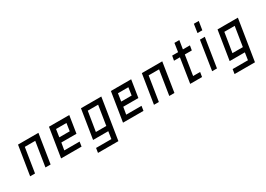

<svg xmlns="http://www.w3.org/2000/svg" viewBox="-4 -1501 3489 2523"><g transform="rotate(-30 1740.5 -240.0)"><path d="M355.5 0 424.8 -440.4H115.2L44.9 0H119.1L177.7 -370.1H335.9L277.3 0Z M622.1 -179.7 603.5 -70.3H835.9L825.2 0H514.6L585 -440.4H892.6L851.6 -179.7ZM632.8 -252H791L808.6 -368.2H650.4Z M1230.5 0 1213.9 110.4H981.4L970.7 179.7H1280.3L1378.9 -440.4H1070.3L1000 0ZM1242.2 -72.3H1084L1131.8 -368.2H1289.1Z M1561.5 -179.7 1543 -70.3H1775.4L1764.6 0H1454.1L1524.4 -440.4H1832L1791 -179.7ZM1572.3 -252H1730.5L1748 -368.2H1589.8Z M2234.4 0 2303.7 -440.4H1994.1L1923.8 0H1998L2056.6 -370.1H2214.8L2156.2 0Z M2653.3 0H2473.6L2531.2 -370.1H2441.4L2454.1 -440.4H2543.9L2563.5 -570.3H2637.7L2617.2 -440.4H2723.6L2711.9 -370.1H2605.5L2558.6 -70.3H2665Z M2875 -439.5 2806.6 0H2879.9L2949.2 -440.4ZM2910.2 -660.2 2890.6 -530.3H2963.9L2984.4 -660.2Z M3302.7 0 3286.1 110.4H3053.7L3043 179.7H3352.5L3451.2 -440.4H3142.6L3072.3 0ZM3314.5 -72.3H3156.2L3204.1 -368.2H3361.3Z"/></g></svg>

Font: Geo
Style: Oblique
Weight: 500
Italic angle: -11°
Version: Version 001.2